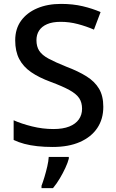

<svg xmlns="http://www.w3.org/2000/svg" viewBox="-20 -744 594 985"><path d="M250 10Q208 10 171.5 6Q135 2 105 -6Q75 -14 50 -26V-127Q90 -109 144.5 -95.5Q199 -82 254 -82Q303 -82 335.5 -95Q368 -108 384.5 -131.5Q401 -155 401 -186Q401 -218 386.5 -240Q372 -262 337 -281.5Q302 -301 240 -324Q180 -346 139.5 -374Q99 -402 78.5 -441.5Q58 -481 58 -537Q58 -596 88 -637.5Q118 -679 171 -701.5Q224 -724 293 -724Q354 -724 404.5 -712Q455 -700 496 -682L462 -592Q423 -609 379.5 -620.5Q336 -632 291 -632Q249 -632 221.5 -620Q194 -608 180.5 -587Q167 -566 167 -538Q167 -505 181.5 -483Q196 -461 229.5 -443Q263 -425 320 -402Q381 -379 423.5 -352.5Q466 -326 488 -289Q510 -252 510 -196Q510 -133 479 -87Q448 -41 390 -15.5Q332 10 250 10ZM333 70Q328 90 315.5 117Q303 144 287 171Q271 198 252 221H193V209Q200 191 208 164.5Q216 138 222.5 110Q229 82 230 61H333Z"/></svg>

Font: Noto Sans Symbols Medium
Style: Regular
Weight: 500
Version: Version 2.002